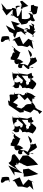

<svg xmlns="http://www.w3.org/2000/svg" viewBox="1722 -2544 1005 4490"><g transform="rotate(-90 2225.0 -299.5)"><path d="M195 0 273 -139 142 -263 323 -342 270 -467 237 -511 230 -460 106 -385V-285L78 -166L118 -106L30 -21L244 -66ZM221 -590C165 -570 370 -587 322 -601C347 -610 331 -808 300 -760C209 -811 147 -770 244 -678C244 -678 248 -550 304 -620Z M614 -420C697 -402 667 -418 608 -381C608 -381 723 -377 632 -299C639 -291 695 -356 624 -264L584 -170L618 89L733 -16L835 -149L831 -271L710 -352C735 -349 876 -465 862 -466C854 -582 727 -473 661 -602C623 -580 619 -578 488 -366L599 -609L362 -461L454 -468L414 -248H338L345 -169L362 -63L401 93L526 -134L507 -265L410 -260C551 -491 653 -437 585 -494Z M1005 -256 1053 -323C1115 -447 979 -433 1181 -343L1052 -435C1105 -340 1264 -357 1210 -303L1310 -453C1340 -424 1322 -495 1376 -529C1315 -403 1340 -543 1220 -453C1265 -524 1136 -503 1119 -551C1048 -535 1080 -621 1043 -446C1070 -488 903 -470 970 -360C819 -443 853 -236 905 -290L945 -262C801 -137 823 -103 899 -118C825 -9 900 36 883 -130C945 -93 938 -19 1027 65L1114 28C1084 -75 1090 32 1120 -94C1175 11 1287 -136 1292 -149L1073 -75C1172 -112 1069 -16 1093 -41L1091 -104C1070 -97 1070 -59 918 -156C974 -270 939 -173 964 -340Z M1735 -64 1693 -165 1721 -352C1767 -389 1826 -436 1713 -352C1714 -506 1726 -570 1750 -489C1764 -533 1582 -509 1526 -464C1499 -459 1440 -440 1418 -532C1438 -449 1343 -502 1386 -365L1532 -324C1449 -495 1613 -514 1619 -405C1645 -466 1730 -325 1668 -385L1562 -262L1506 -316L1558 -262C1575 -275 1419 -256 1526 -383C1411 -317 1420 -275 1378 -288C1406 -132 1359 -283 1384 -85C1392 -184 1393 -168 1347 -30C1292 -103 1468 103 1506 27C1534 16 1583 -84 1627 -92C1546 -37 1518 60 1586 -77L1637 -14C1723 -112 1721 -106 1634 -46ZM1465 -153C1460 -215 1554 -200 1513 -173L1668 -292L1665 -138C1671 -166 1566 -142 1609 -95C1497 -81 1534 -106 1511 -123L1463 -127C1512 -86 1412 -185 1457 -192Z M2034 -470 2123 -617 2011 -598 1837 -338 1848 -248H1890L1835 -90L1909 -10L1866 83L1803 120L1864 183L1916 71L1956 25C1976 38 2106 -52 2052 -53C2050 -19 2172 -91 2184 -2C2112 13 2180 -80 2204 33C2219 0 2282 -38 2310 -187C2227 -127 2336 -222 2270 -220L2247 -238C2225 -323 2289 -265 2273 -420C2262 -521 2297 -451 2320 -458C2212 -440 2285 -542 2248 -581C2122 -557 2042 -586 2073 -564ZM2067 -100C1998 -43 2084 -176 1975 -236L1930 -302L1966 -420C2023 -366 2010 -371 2075 -497L2179 -378C2280 -439 2265 -304 2270 -358L2128 -225C2199 -132 2229 -196 2088 -77C2116 -26 2038 -102 1991 -58Z M2767 -64 2725 -165 2753 -352C2799 -389 2858 -436 2745 -352C2746 -506 2758 -570 2782 -489C2796 -533 2614 -509 2558 -464C2531 -459 2472 -440 2450 -532C2470 -449 2375 -502 2418 -365L2564 -324C2481 -495 2645 -514 2651 -405C2677 -466 2762 -325 2700 -385L2594 -262L2538 -316L2590 -262C2607 -275 2451 -256 2558 -383C2443 -317 2452 -275 2410 -288C2438 -132 2391 -283 2416 -85C2424 -184 2425 -168 2379 -30C2324 -103 2500 103 2538 27C2566 16 2615 -84 2659 -92C2578 -37 2550 60 2618 -77L2669 -14C2755 -112 2753 -106 2666 -46ZM2497 -153C2492 -215 2586 -200 2545 -173L2700 -292L2697 -138C2703 -166 2598 -142 2641 -95C2529 -81 2566 -106 2543 -123L2495 -127C2544 -86 2444 -185 2489 -192Z M3020 -256 3068 -323C3130 -447 2994 -433 3196 -343L3067 -435C3120 -340 3279 -357 3225 -303L3325 -453C3355 -424 3337 -495 3391 -529C3330 -403 3355 -543 3235 -453C3280 -524 3151 -503 3134 -551C3063 -535 3095 -621 3058 -446C3085 -488 2918 -470 2985 -360C2834 -443 2868 -236 2920 -290L2960 -262C2816 -137 2838 -103 2914 -118C2840 -9 2915 36 2898 -130C2960 -93 2953 -19 3042 65L3129 28C3099 -75 3105 32 3135 -94C3190 11 3302 -136 3307 -149L3088 -75C3187 -112 3084 -16 3108 -41L3106 -104C3085 -97 3085 -59 2933 -156C2989 -270 2954 -173 2979 -340Z M3486 0 3564 -139 3433 -263 3614 -342 3561 -467 3528 -511 3521 -460 3397 -385V-285L3369 -166L3409 -106L3321 -21L3535 -66ZM3512 -590C3456 -570 3661 -587 3613 -601C3638 -610 3622 -808 3591 -760C3500 -811 3438 -770 3535 -678C3535 -678 3539 -550 3595 -620Z M3779 13C3917 -54 3856 70 3926 -77L3850 -30C3929 -183 3872 -81 3773 -105C3763 -161 3878 -127 3756 -139C3829 -56 3769 -124 3784 -246C3815 -178 3853 -86 3711 -220L3786 -250L3863 -426L3913 -333L3977 -542L3760 -450L3878 -666L3728 -583L3686 -490L3632 -489L3582 -453L3713 -406L3737 -309L3648 -204C3766 -245 3628 -135 3751 -205C3645 -15 3616 33 3613 -46C3773 5 3700 92 3745 -16Z M4344 -79 4190 -80C4183 -160 4260 -61 4122 -31C4220 -189 4106 -105 4180 -156C4091 -45 3995 -85 4028 -292L4257 -294L4274 -317L4330 -141L4449 -281L4448 -225C4464 -424 4393 -272 4320 -293C4352 -377 4339 -508 4249 -393C4288 -472 4318 -589 4205 -487C4263 -523 4084 -502 4089 -515C4176 -575 4042 -544 4140 -545C4068 -422 3997 -379 4088 -366C3957 -424 3895 -227 3889 -340L3913 -191C3945 -134 4018 -106 3924 -224C3992 -156 3972 -71 4024 -89C3965 -110 3948 52 4016 2C4116 -73 4121 10 4131 -75C4132 104 4155 37 4312 88C4346 -27 4311 19 4358 -15ZM4276 -318 4275 -263 4251 -296 4112 -355C4044 -427 4124 -397 4196 -416C4323 -448 4283 -385 4348 -289ZM4269 -758 4109 -650 4260 -496 4250 -648 4393 -772 4260 -734Z"/></g></svg>

Font: Asimov Silicon
Style: Regular
Weight: 400
Designer: Google
Version: Version 2.000980; 2014